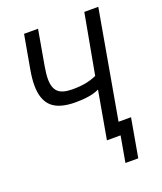

<svg xmlns="http://www.w3.org/2000/svg" viewBox="-158 -827 916 1084"><g transform="rotate(-20 300.0 -284.5)"><path d="M433.5 0H351.5L402 -286L398.5 -285Q349 -262 260 -262Q162 -262 117.2 -303.2Q72.5 -344.5 72.5 -431Q72.5 -471.5 81.5 -522.5L117.5 -725H201.5L165 -517.5Q156.5 -470.5 156.5 -438.5Q156.5 -385 182.2 -361Q208 -337 267.5 -337Q315 -337 347.8 -343.5Q380.5 -350 413.5 -364L479.5 -725H563.5L449 -76H524L483 156H406Z"/></g></svg>

Font: JuliaMono Light
Style: Italic
Weight: 300
Italic angle: -9°
Monospace: yes
Designer: cormullion
Foundry: corm
Version: Version 0.054; ttfautohint (v1.8.4)